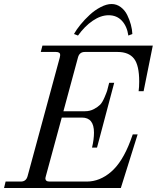

<svg xmlns="http://www.w3.org/2000/svg" viewBox="-30 -940 784 960"><path d="M574.2 0H-9.8L-2 -32.2H74.2Q100.6 -32.2 107.9 -59.1L269 -652.8Q271 -660.6 271 -665Q271 -680.2 250 -680.2H173.8L182.1 -711.9H733.9L688 -483.9H663.1Q666 -504.9 666 -532.2Q666 -613.8 639.9 -647Q613.8 -680.2 558.1 -680.2H394Q367.2 -680.2 359.9 -652.8L287.1 -383.8H395Q419.4 -383.8 439.5 -394.5Q459.5 -405.3 470.5 -416.3Q481.4 -427.2 492.2 -452.1Q502.9 -477.1 505.6 -486.1Q508.3 -495.1 514.6 -521Q515.6 -524.4 516.1 -525.9H541L455.1 -202.1H430.2Q439.9 -243.2 439.9 -276.9Q439.9 -352.1 379.9 -352.1H278.8L199.2 -59.1Q196.8 -49.3 196.8 -48.8Q196.8 -32.2 217.8 -32.2H403.8Q468.8 -32.2 525.4 -80.8Q582 -129.4 622.1 -235.8L633.8 -268.1H658.2ZM359.9 -762.2 339.8 -770Q352.1 -792 372.6 -817.1Q393.1 -842.3 418.5 -865.7Q443.8 -889.2 473.4 -904.5Q502.9 -919.9 527.8 -919.9Q553.2 -919.9 573.7 -904.5Q594.2 -889.2 606 -865.2Q617.7 -841.3 624.3 -816.9Q630.9 -792.5 631.8 -770L611.8 -762.2Q605 -809.1 579.3 -836.4Q553.7 -863.8 513.2 -863.8Q474.1 -863.8 433.8 -836.4Q393.6 -809.1 359.9 -762.2Z"/></svg>

Font: Flanker Steampunk
Style: Italic
Weight: 400
Italic angle: -12°
Designer: Alexey Kryukov, Leonardo Di Lena
Foundry: Alexey Kryukov, Leonardo Di Lena
Version: 1.210